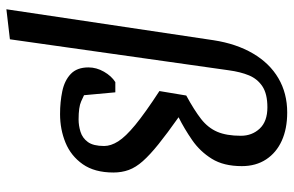

<svg xmlns="http://www.w3.org/2000/svg" viewBox="-179 -562 919 601"><g transform="rotate(90 280.5 -261.5)"><path d="M9 178 106 -471Q117 -542 147.5 -594Q178 -646 225 -673.5Q272 -701 332 -701Q383 -701 420.5 -684Q458 -667 479 -635Q500 -603 500 -559Q500 -502 477 -465Q454 -428 418.5 -403.5Q383 -379 347 -361Q398 -325 431.5 -298Q465 -271 484.5 -249Q504 -227 512 -205Q520 -183 520 -157Q520 -98 494 -61Q468 -24 426.5 -7Q385 10 337 10Q299 10 265.5 3Q232 -4 211.5 -23.5Q191 -43 191 -79Q191 -104 204.5 -127.5Q218 -151 237 -163H269L278 -65Q280 -64 297.5 -56Q315 -48 354 -48Q373 -48 392.5 -54Q412 -60 424.5 -77Q437 -94 437 -128Q437 -149 422.5 -172Q408 -195 371 -225.5Q334 -256 265 -301L279 -385Q325 -410 352.5 -431.5Q380 -453 392.5 -482Q405 -511 405 -556Q405 -591 382.5 -615Q360 -639 316 -639Q274 -639 250.5 -623.5Q227 -608 216 -581.5Q205 -555 200 -518L103 167Z"/></g></svg>

Font: Faustina Light Medium
Style: Italic
Weight: 500
Italic angle: -8°
Version: Version 1.200